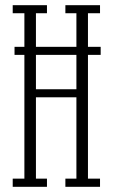

<svg xmlns="http://www.w3.org/2000/svg" viewBox="-20 -720 438 740"><path d="M29 0V-31.5H74V-508.5H36V-539.5H74V-669H29V-700H161V-669H118.5V-539.5H274.5V-669H232V-700H365.5V-669H319V-539.5H368V-508.5H319V-31.5H365.5V0H232V-31.5H274.5V-345H118.5V-31.5H161V0ZM118.5 -376H274.5V-508.5H118.5Z"/></svg>

Font: Imbue 10pt ExtraLight
Style: Regular
Weight: 200
Designer: Tyler Finck
Foundry: Etcetera Type Company
Version: Version 1.102; ttfautohint (v1.8.3)